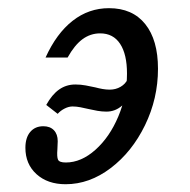

<svg xmlns="http://www.w3.org/2000/svg" viewBox="-20 -445 472 477"><path d="M372.5 -274.2Q372.5 -200.1 340.2 -133.8Q307.9 -67.5 255 -27.4Q202.2 12.7 143 12.7Q98.4 12.7 70.7 -12.3Q43.1 -37.3 43.1 -77.8Q43.1 -103 55.1 -117.2Q67.1 -131.4 87.7 -131.4Q104.4 -131.4 113.9 -121.5Q123.4 -111.6 123.4 -94.2Q123.4 -87.8 123 -84.2Q122.6 -80.7 122.6 -74.3Q121 -55.1 124.2 -48.2Q127.4 -41.3 143.5 -41.3Q181.7 -41.3 217.1 -72.9Q252.5 -104.5 274 -155.8Q295.5 -207 295.5 -262.3Q295.5 -310.2 278.4 -336.1Q261.3 -362.1 228.8 -362.1Q204.7 -362.1 184.8 -347.5Q165 -332.8 148 -302.1H93.2Q120.3 -361.9 160.4 -393.3Q200.5 -424.7 250.8 -424.7Q309.1 -424.7 340.8 -385.2Q372.5 -345.7 372.5 -274.2ZM244.4 -167.7Q233.4 -167.7 221.9 -169.7Q210.5 -171.7 200.3 -174.1Q190.1 -176.5 179.9 -178.5Q169.7 -180.5 160.3 -180.5Q150.8 -180.5 140.7 -175.4Q130.5 -170.3 123.3 -162.2L94.9 -184.3Q109.2 -210.2 126.9 -222.6Q144.6 -235.1 167.3 -235.1Q180.6 -235.1 193.2 -232.7Q205.9 -230.3 216.9 -227.9Q225.7 -225.5 234.8 -223.9Q243.9 -222.3 252.6 -222.3Q267.4 -222.3 279.5 -229.3Q291.6 -236.3 297.1 -248.1L307.6 -223.9Q300.6 -198.1 283.6 -182.9Q266.6 -167.7 244.4 -167.7Z"/></svg>

Font: Playfair Micro SmCond SmLight
Style: Italic
Weight: 360
Width: 4
Italic angle: -15.6°
Designer: Claus Eggers Sørensen
Foundry: Claus Eggers Sørensen
Version: Version 2.203;Glyphs 3.3 (3326)